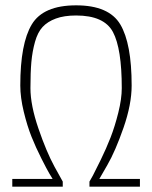

<svg xmlns="http://www.w3.org/2000/svg" viewBox="-20 -690 570 719"><path d="M26 -20H177Q172 -28 164 -41.5Q156 -55 135 -96.5Q114 -138 98 -178Q82 -218 69 -271.5Q56 -325 56 -370Q56 -527 99 -598.5Q142 -670 265 -670Q388 -670 430.5 -598.5Q473 -527 473 -370Q473 -299 442.5 -211.5Q412 -124 382 -72L352 -20H504V9H315V-10Q320 -18 328 -33Q336 -48 357 -91Q378 -134 394 -175Q410 -216 423 -268Q436 -320 436 -360Q436 -508 403 -570Q370 -632 265 -632Q220 -632 189 -620.5Q158 -609 139.5 -589Q121 -569 111 -533Q101 -497 97.5 -458Q94 -419 94 -360Q94 -296 124 -208.5Q154 -121 184 -66L215 -10V9H26Z"/></svg>

Font: TitilliumText22L Th
Style: Thin
Weight: 100
Designer: Campivisivi
Foundry: Campivisivi
Version: 1.000